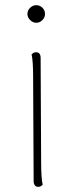

<svg xmlns="http://www.w3.org/2000/svg" viewBox="-20 -714 288 742"><path d="M120 -626Q107 -626 96.5 -636.5Q86 -647 86 -660Q86 -674 96.5 -684Q107 -694 120 -694Q134 -694 144 -684Q154 -674 154 -660Q154 -647 144 -636.5Q134 -626 120 -626ZM139 -87Q139 -57 140.5 -34.5Q142 -12 145 0Q142 3 138 5.5Q134 8 127 8Q119 8 114.5 2Q110 -4 110 -14L108 -417Q108 -447 106.5 -469.5Q105 -492 102 -504Q105 -507 109 -509.5Q113 -512 120 -512Q128 -512 132.5 -506.5Q137 -501 137 -490Z"/></svg>

Font: Arima Thin
Style: Regular
Weight: 100
Designer: Joana Correia and Natanael Gama
Foundry: NDISCOVER
Version: Version 1.101;gftools[0.9.23]